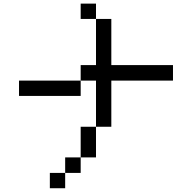

<svg xmlns="http://www.w3.org/2000/svg" viewBox="-20 -879 1040 1040"><path d="M83 -359.4V-442.4H417V-526.4H500V-776.4H583V-526.4H917V-442.4H583V-192.4H500V-442.4H417V-359.4ZM500 -776.4H417V-859.4H500ZM500 -192.4V-26.4H417V-192.4ZM417 -26.4V57.6H333V-26.4ZM333 57.6V140.6H250V57.6Z"/></svg>

Font: KH Dot Kodenmachou 12
Style: Regular
Weight: 400
Designer: Original version for X68000 by Keitarou Hiraki (http://hp.vector.co.jp/authors/VA000874/) / TrueType conversion by Homem
Version: Version 1.00.20150527